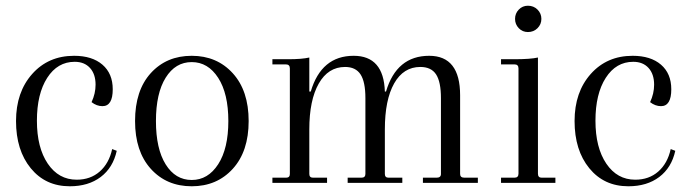

<svg xmlns="http://www.w3.org/2000/svg" viewBox="-20 -639 2408 671"><path d="M224 12Q139 12 87.5 -51Q36 -114 36 -216Q36 -317 92.5 -380.5Q149 -444 239 -444Q302 -444 338 -413Q374 -382 374 -327Q374 -268 338 -268Q318 -268 300 -282Q314 -312 314 -343Q314 -380 294.5 -401.5Q275 -423 241 -423Q181 -423 145 -367Q109 -311 109 -217Q109 -123 147 -67Q185 -11 248 -11Q296 -11 328.5 -39.5Q361 -68 372 -118L388 -112Q375 -53 332 -20.5Q289 12 224 12Z M452 -216Q452 -323 507 -383.5Q562 -444 650 -444Q738 -444 793.5 -383Q849 -322 849 -216Q849 -110 793.5 -49Q738 12 650 12Q562 12 507 -49Q452 -110 452 -216ZM559 -64.5Q593 -10 650 -10Q707 -10 742.5 -65Q778 -120 778 -216Q778 -312 742.5 -367Q707 -422 650 -422Q593 -422 559 -367.5Q525 -313 525 -216Q525 -119 559 -64.5Z M1603 -18H1650V0H1458V-18H1506Q1521 -18 1521 -31V-296Q1521 -353 1504 -379Q1487 -405 1449 -405Q1390 -405 1357.5 -347.5Q1325 -290 1325 -187V-31Q1325 -18 1338 -18H1386V0H1195V-18H1243Q1257 -18 1257 -31V-296Q1257 -353 1240 -379Q1223 -405 1186 -405Q1127 -405 1094 -347Q1061 -289 1061 -187V-31Q1061 -18 1074 -18H1123V0H932V-18H980Q993 -18 993 -31V-400Q993 -414 979 -414H932V-432H987Q1035 -432 1061 -438V-319H1066Q1103 -444 1216 -444Q1321 -444 1325 -319H1329Q1366 -444 1480 -444Q1588 -444 1588 -306V-31Q1588 -18 1603 -18Z M1825 -527Q1806 -527 1793 -540.5Q1780 -554 1780 -573Q1780 -592 1793 -605.5Q1806 -619 1825 -619Q1845 -619 1858.5 -605.5Q1872 -592 1872 -573Q1872 -554 1858.5 -540.5Q1845 -527 1825 -527ZM1731 0V-18H1778Q1792 -18 1792 -32V-400Q1792 -414 1778 -414H1731V-432H1777Q1834 -432 1860 -438V-32Q1860 -18 1873 -18H1921V0Z M2176 12Q2091 12 2039.5 -51Q1988 -114 1988 -216Q1988 -317 2044.5 -380.5Q2101 -444 2191 -444Q2254 -444 2290 -413Q2326 -382 2326 -327Q2326 -268 2290 -268Q2270 -268 2252 -282Q2266 -312 2266 -343Q2266 -380 2246.5 -401.5Q2227 -423 2193 -423Q2133 -423 2097 -367Q2061 -311 2061 -217Q2061 -123 2099 -67Q2137 -11 2200 -11Q2248 -11 2280.5 -39.5Q2313 -68 2324 -118L2340 -112Q2327 -53 2284 -20.5Q2241 12 2176 12Z"/></svg>

Font: Arapey Thin
Style: Regular
Weight: 100
Designer: Eduardo Rodriguez Tunni
Foundry: Eduardo Rodriguez Tunni
Version: Version 4.000;hotconv 1.0.109;makeotfexe 2.5.65596